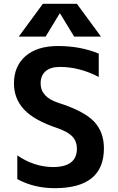

<svg xmlns="http://www.w3.org/2000/svg" viewBox="-20 -983 621 1013"><path d="M501 -577.1Q399.4 -629.9 295.9 -629.9Q246.1 -629.9 220.2 -606.9Q194.3 -584 194.3 -543Q194.3 -470.7 288.1 -440.4Q422.9 -397.5 475.6 -342.3Q528.3 -287.1 528.3 -200.2Q528.3 9.8 268.6 9.8Q159.2 9.8 71.3 -38.1V-163.1Q160.2 -102.5 258.8 -101.6Q385.7 -101.6 385.7 -198.2Q385.7 -237.3 361.8 -262.7Q337.9 -288.1 281.2 -307.6Q161.1 -347.7 107.4 -404.8Q53.7 -461.9 53.7 -543Q53.7 -633.8 114.7 -687Q175.8 -740.2 286.1 -740.2Q404.3 -740.2 501 -700.2ZM294.9 -912.1 220.7 -790H79.1L206.1 -962.9H385.7L512.7 -790H371.1L296.9 -912.1Z"/></svg>

Font: Mgen+ 1c bold
Style: Bold
Weight: 700
Designer: [Source Han Sans]
Ryoko NISHIZUKA  (kana & ideographs); Paul D. Hunt (Latin, Greek & Cyrillic); Wenlong ZHANG  (bopomofo
Version: Version 1.059.20150602